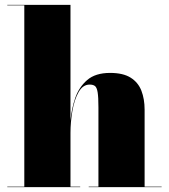

<svg xmlns="http://www.w3.org/2000/svg" viewBox="-20 -770 694 790"><path d="M10 -2H80V-748H10V-750H270V-273.5Q274 -320.5 289.2 -365.8Q304.5 -411 338.5 -440.5Q372.5 -470 433 -470Q486.5 -470 517.5 -450.5Q548.5 -431 561.8 -396.8Q575 -362.5 575 -319V-2H645V0H345V-2H385V-328Q385 -370 381.8 -390Q378.5 -410 370.8 -416Q363 -422 349 -422Q321 -422 303.5 -391.2Q286 -360.5 278 -314.5Q270 -268.5 270 -223V-2H310V0H10Z"/></svg>

Font: Bodoni* 96pt Fatface
Style: Regular
Weight: 900
Version: Version 2.3